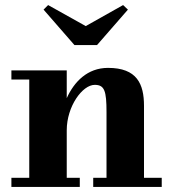

<svg xmlns="http://www.w3.org/2000/svg" viewBox="-20 -738 683 758"><path d="M318.5 -635 170 -718 152 -700 274 -560H363L485 -700L466 -718ZM25 -36V0H295V-36H243.5V-223.5C243.5 -318.5 305.5 -403 354 -403C392.5 -403 400.5 -379.5 400.5 -295.5V-36H348V0H618.5V-36H548.5V-320C548.5 -407 520.5 -470 406.5 -470C325 -470 272.5 -415 243.5 -350.5V-460H25V-424H95.5V-36Z"/></svg>

Font: Bodoni* 06
Style: Bold
Weight: 700
Version: Version 2.2